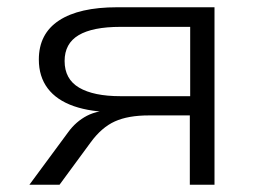

<svg xmlns="http://www.w3.org/2000/svg" viewBox="-20 -509 721 529"><path d="M61 0 168 -145Q189 -174 219.5 -190Q250 -206 300 -206H308L298 -200Q231 -200 183.5 -216.5Q136 -233 111.5 -265.5Q87 -298 87 -345Q87 -416 142.5 -452.5Q198 -489 303 -489H571V0H503V-191H390Q333 -191 296.5 -174.5Q260 -158 230 -117L144 0ZM312 -244H504V-435H312Q235 -435 196.5 -412Q158 -389 158 -341Q158 -291 198 -267.5Q238 -244 312 -244Z"/></svg>

Font: Nunito Sans 10pt Expanded Light
Style: Regular
Weight: 300
Width: 7
Designer: Vernon Adams
Foundry: Vernon Adams
Version: Version 3.101;gftools[0.9.27]